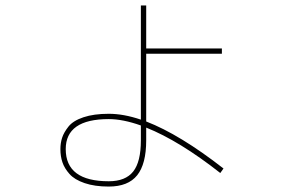

<svg xmlns="http://www.w3.org/2000/svg" viewBox="-20 -644 1040 706"><path d="M202.1 -95.7Q202.1 -118.2 208.5 -137.7Q214.8 -157.2 231.9 -178.7Q249 -200.2 287.1 -212.9Q325.2 -225.6 379.9 -225.6Q434.6 -225.6 498 -204.1V-624H517.6V-465.8H795.9V-446.3H517.6V-197.3Q641.6 -149.4 801.8 -24.4L790 -7.8Q639.6 -126 517.6 -174.8V-127.9Q517.6 -41 484.4 0.5Q451.2 42 379.9 42Q328.1 42 291 29.3Q253.9 16.6 235.4 -4.4Q216.8 -25.4 209.5 -47.4Q202.1 -69.3 202.1 -95.7ZM498 -182.6Q431.6 -206.1 379.9 -206.1Q221.7 -206.1 221.7 -95.7Q221.7 22.5 379.9 22.5Q441.4 22.5 469.7 -13.2Q498 -48.8 498 -127.9Z"/></svg>

Font: Mgen+ 1m thin
Style: Regular
Weight: 100
Designer: [Source Han Sans]
Ryoko NISHIZUKA  (kana & ideographs); Paul D. Hunt (Latin, Greek & Cyrillic); Wenlong ZHANG  (bopomofo
Version: Version 1.059.20150602